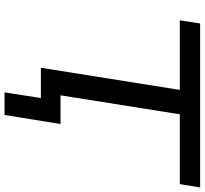

<svg xmlns="http://www.w3.org/2000/svg" viewBox="-48 -697 906 850"><g transform="rotate(90 405.0 -272.0)"><path d="M389 161 414 0H280L378 -615H70L84 -705H810L795 -615H486L402 -87H529L489 161Z"/></g></svg>

Font: Nunito Sans 10pt Expanded Medium
Style: Italic
Weight: 500
Width: 7
Italic angle: -9°
Designer: Vernon Adams
Foundry: Vernon Adams
Version: Version 3.101;gftools[0.9.27]